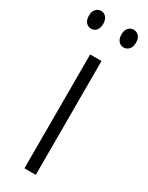

<svg xmlns="http://www.w3.org/2000/svg" viewBox="-204 -808 599 777"><g transform="rotate(30 95.0 -419.5)"><path d="M121 -66H68V-598H121ZM-15 -732Q-15 -751 -5.5 -762Q4 -773 19 -773Q33 -773 42.5 -762Q52 -751 52 -732Q52 -711 42.5 -700.5Q33 -690 19 -690Q4 -690 -5.5 -701Q-15 -712 -15 -732ZM137 -732Q137 -751 146.5 -762Q156 -773 171 -773Q185 -773 195 -762.5Q205 -752 205 -732Q205 -712 195 -701Q185 -690 171 -690Q156 -690 146.5 -701Q137 -712 137 -732Z"/></g></svg>

Font: Noto Sans Malayalam UI ExtraCondensed Light
Style: Regular
Weight: 300
Width: 2
Designer: Jelle Bosma - Monotype Design Team
Foundry: Monotype Imaging Inc.
Version: Version 2.104; ttfautohint (v1.8.4.7-5d5b)